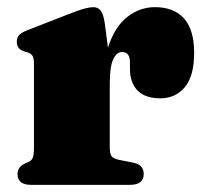

<svg xmlns="http://www.w3.org/2000/svg" viewBox="-20 -517 575 537"><path d="M273 -452 282 -383.5Q300 -441 335.2 -469Q370.5 -497 413.5 -497Q466.5 -497 494.8 -465.2Q523 -433.5 523 -369.5Q523 -304 496.8 -273Q470.5 -242 428.5 -242Q386 -242 364.8 -263.8Q343.5 -285.5 343.5 -324V-345Q342.5 -371.5 321.5 -371.5Q306.5 -371.5 296.8 -351.5Q287 -331.5 287 -281V-105Q287 -87.5 292 -80.2Q297 -73 315 -69.5L353 -62Q382 -56 382 -30.5Q382 0 343.5 0H67Q29 0 29 -30Q29 -50.5 50.5 -60L61.5 -65Q69 -68.5 72 -76.8Q75 -85 75 -105V-338Q75 -354 70.8 -360.8Q66.5 -367.5 58 -370L47 -373.5Q27 -380 27 -400Q27 -412 33.8 -419.2Q40.5 -426.5 58 -433L165.5 -475Q201 -489 216.5 -493Q232 -497 240.5 -497Q254.5 -497 262 -486.8Q269.5 -476.5 273 -452Z"/></svg>

Font: Fraunces 9pt S000 Black
Style: Regular
Weight: 900
Version: Version 1.000; ttfautohint (v1.8.3)